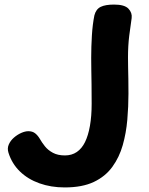

<svg xmlns="http://www.w3.org/2000/svg" viewBox="-20 -804 651 840"><path d="M393 -737Q400 -764 420.5 -774Q441 -784 479 -784Q525 -784 542 -766Q559 -748 556 -725Q551 -693 545.5 -648.5Q540 -604 540 -553Q540 -531 540.5 -508.5Q541 -486 541.5 -459Q542 -432 542 -394Q542 -338 537 -280Q532 -222 517 -169Q502 -116 471.5 -74Q441 -32 390.5 -8Q340 16 263 16Q203 16 152.5 -2Q102 -20 67 -54Q32 -88 17 -136Q11 -155 18.5 -172Q26 -189 41 -202Q56 -215 73 -222.5Q90 -230 104 -230Q122 -230 133.5 -221Q145 -212 154 -197Q163 -181 176.5 -164Q190 -147 211.5 -135.5Q233 -124 264 -124Q294 -124 316 -139Q338 -154 352 -182.5Q366 -211 373.5 -253.5Q381 -296 381 -350Q381 -399 380.5 -434.5Q380 -470 379.5 -497.5Q379 -525 379 -551Q379 -599 382 -648.5Q385 -698 393 -737Z"/></svg>

Font: Playpen Sans Arabic
Style: Bold
Weight: 700
Version: Version 2.000